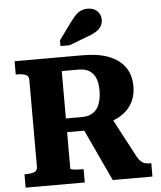

<svg xmlns="http://www.w3.org/2000/svg" viewBox="-62 -1021 901 1074"><g transform="rotate(-5 388.0 -483.5)"><path d="M378 -320 527 0H750V-75H741Q726 -75 714 -78.5Q702 -82 691.5 -92Q681 -102 671 -120L547 -354ZM296 -85V-632H392Q427 -632 450.5 -617.5Q474 -603 485.5 -575Q497 -547 497 -506Q497 -463 485.5 -431.5Q474 -400 449.5 -383Q425 -366 386 -366H272V-289H426Q433 -292 438 -294.5Q443 -297 449 -300Q455 -303 462 -308Q535 -317 585.5 -343.5Q636 -370 662 -413Q688 -456 688 -513Q688 -576 657 -620Q626 -664 567 -687Q508 -710 422 -710H38V-635H49Q76 -635 93.5 -628Q111 -621 111 -599V-111Q111 -89 93.5 -82Q76 -75 49 -75H38V0H370V-75H357Q346 -75 335 -75.5Q324 -76 315 -77.5Q306 -79 301 -80.5Q296 -82 296 -85ZM370 -899 301 -804V-772H352L452 -810Q482 -820 502.5 -832.5Q523 -845 533.5 -861.5Q544 -878 544 -900Q544 -928 524 -947.5Q504 -967 471 -967Q448 -967 430.5 -958.5Q413 -950 399 -934.5Q385 -919 370 -899Z"/></g></svg>

Font: Roboto Serif
Style: Bold
Weight: 700
Designer: Greg Gazdowicz
Foundry: Commercial Type
Version: Version 1.008